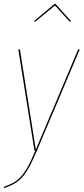

<svg xmlns="http://www.w3.org/2000/svg" viewBox="-31 -770 427 981"><path d="M147.9 -658.2 143.1 -662.6 247.6 -750H252.9L331.5 -662.6L326.2 -658.2L250 -741.7ZM376.5 -517.6 157.2 0.5Q136.7 48.3 122.6 75.9Q108.4 103.5 89.4 127.4Q70.3 151.4 47.1 165.5Q23.9 179.7 -10.3 190.9L-10.7 184.1Q22.5 172.9 44.4 159.2Q66.4 145.5 85 121.8Q103.5 98.1 116.5 72.5Q129.4 46.9 149.4 0H145L62.5 -517.6H70.8L151.9 -5.4L368.2 -517.6Z"/></svg>

Font: Fira Sans Compressed Eight
Style: Italic
Weight: 100
Width: 3
Italic angle: -8°
Designer: Carrois Corporate & Edenspiekermann AG
Foundry: Carrois Corporate GbR & Edenspiekermann AG
Version: Version 4.203;PS 004.203;hotconv 1.0.88;makeotf.lib2.5.64775